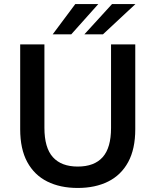

<svg xmlns="http://www.w3.org/2000/svg" viewBox="-20 -920 770 951"><path d="M365 11Q278 11 214 -21Q150 -53 115 -117.5Q80 -182 80 -280V-700H200V-287Q200 -188 242 -141.5Q284 -95 365 -95Q447 -95 488.5 -141.5Q530 -188 530 -286V-700H650V-280Q650 -182 615 -117.5Q580 -53 516 -21Q452 11 365 11ZM241 -750 353 -900H467L333 -750ZM398 -750 535 -900H651L490 -750Z"/></svg>

Font: Golos Text Medium
Style: Regular
Weight: 500
Designer: A.Korolkova, Vitaly Kuzmin
Foundry: ParaType Ltd
Version: Version 2.004